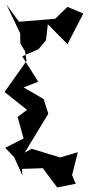

<svg xmlns="http://www.w3.org/2000/svg" viewBox="-39 -690 384 839"><path d="M276 75 301 -25 224 -2 99 -40 69 -23 172 -193 152 -257 64 -308 128 -333 58 -444 129 -475 162 -514 170 -584 256 -497 325 -631 256 -660 202 -608 44 -595 -11 -670 49 -545 50 -499 70 -467 77 -424 -19 -288 79 -210 38 -179 64 -85 -16 -44 23 -3 59 77 57 48 148 45 211 129 292 113Z"/></svg>

Font: Charger Distortion
Style: 2
Weight: 400
Designer: Jasper
Foundry: Cannot Into Space Fonts
Version: Version 0.98